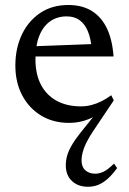

<svg xmlns="http://www.w3.org/2000/svg" viewBox="-20 -470 502 750"><path d="M424.5 -78 346 39Q327.5 66.5 317.2 87.5Q307 108.5 302.8 125.2Q298.5 142 298.5 156.5Q298.5 182 313.5 195.2Q328.5 208.5 352 208.5Q367.5 208.5 384.2 200.8Q401 193 425.5 169L437.5 186.5Q418.5 212.5 400.5 228.5Q382.5 244.5 364 252Q345.5 259.5 323.5 259.5Q285 259.5 261 237Q237 214.5 237 175.5Q237 157 242.2 138.2Q247.5 119.5 260 97.8Q272.5 76 294 49L357.5 -30L363.5 -23.5Q337 -7 308.8 1.5Q280.5 10 249.5 10Q188 10 140.8 -18.5Q93.5 -47 66.8 -97.5Q40 -148 40 -214Q40 -280.5 65 -334Q90 -387.5 136.5 -419Q183 -450.5 247 -450.5Q301 -450.5 338.8 -427Q376.5 -403.5 397.8 -358.8Q419 -314 423.5 -249.5H104L104.5 -289L371 -299L338 -279.5Q335 -319 323.5 -347.2Q312 -375.5 291.5 -390.8Q271 -406 240.5 -406Q203.5 -406 176 -386.8Q148.5 -367.5 133.5 -330.2Q118.5 -293 118.5 -238Q118.5 -180 140 -139Q161.5 -98 201.5 -76.2Q241.5 -54.5 296 -54.5Q317.5 -54.5 337.5 -59.8Q357.5 -65 377 -74.8Q396.5 -84.5 414.5 -98Z"/></svg>

Font: Newsreader 16pt 16pt
Style: Regular
Weight: 400
Version: Version 1.003